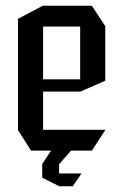

<svg xmlns="http://www.w3.org/2000/svg" viewBox="-20 -528 433 673"><path d="M89 0 43 -72V-462L130 -508H302L349 -436V-245L262 -207H131V-73H349V-72L302 0H228V1L187 48V80H265V81L235 125H187V124H186L128 95V47L159 0ZM131 -435V-250H261V-435Z"/></svg>

Font: Foldit Thin
Style: Regular
Weight: 400
Version: Version 1.003